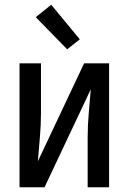

<svg xmlns="http://www.w3.org/2000/svg" viewBox="-20 -786 540 806"><path d="M62 0V-520H152V-312Q152 -261 147.5 -210.5Q143 -160 139 -109L333 -520H438V0H348V-208Q348 -259 352.5 -309.5Q357 -360 361 -411L167 0ZM262 -579 130 -714 195 -766 315 -621Z"/></svg>

Font: Iosevka Fixed Medium
Style: Regular
Weight: 500
Monospace: yes
Designer: Belleve Invis
Foundry: Belleve Invis
Version: Version 32.3.0